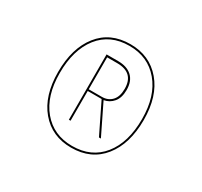

<svg xmlns="http://www.w3.org/2000/svg" viewBox="-98 -842 718 682"><g transform="rotate(30 260.5 -501.0)"><path d="M435 -503Q435 -405 388.5 -347Q342 -289 260 -289Q181 -289 133.5 -345.5Q86 -402 86 -499Q86 -597 132 -655Q178 -713 260 -713Q339 -713 387 -656.5Q435 -600 435 -503ZM428 -503Q428 -597 382 -651.5Q336 -706 260 -706Q181 -706 137 -650Q93 -594 93 -499Q93 -405 138.5 -350.5Q184 -296 260 -296Q339 -296 383.5 -351.5Q428 -407 428 -503ZM276 -493 336 -370H328L268 -493H211V-371H204V-639H251Q288 -639 308.5 -620Q329 -601 329 -565Q329 -533 314 -515Q299 -497 276 -493ZM265 -500Q290 -500 305.5 -516.5Q321 -533 321 -565Q321 -631 252 -631H211V-500Z"/></g></svg>

Font: Fira Sans Compressed Eight
Style: Regular
Weight: 100
Width: 1
Designer: bBox Type GmbH & Carrois Corporate GbR & Edenspiekermann AG
Foundry: bBox Type GmbH & Carrois Corporate GbR & Edenspiekermann AG
Version: Version 4.301